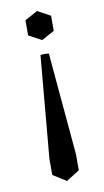

<svg xmlns="http://www.w3.org/2000/svg" viewBox="-84 -556 441 812"><g transform="rotate(-10 136.0 -150.0)"><path d="M136 215 79 179V110L118 -329Q136 -332 154 -329L193 110V179ZM136 -390 81 -420V-485L136 -515L191 -485V-420Z"/></g></svg>

Font: Poltawski Nowy
Style: Regular
Weight: 400
Designer: Adam Pótawski, Mateusz Machalski, Borys Kosmynka, Ania Wieluska
Foundry: Capitalics.wtf
Version: Version 1.001;gftools[0.9.25]